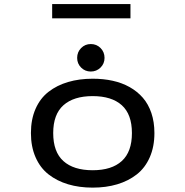

<svg xmlns="http://www.w3.org/2000/svg" viewBox="-20 -890 890 922"><path d="M230.5 -870.5H606.5V-802H230.5ZM350.5 -612Q350.5 -640 369.5 -659.2Q388.5 -678.5 416 -678.5Q444 -678.5 463 -659.2Q482 -640 482 -612Q482 -584.5 462.8 -565.5Q443.5 -546.5 416 -546.5Q388.5 -546.5 369.5 -565.5Q350.5 -584.5 350.5 -612ZM128.5 -251Q128.5 -317 150.8 -367.5Q173 -418 213.2 -449.2Q253.5 -480.5 307 -496.2Q360.5 -512 425 -512Q476.5 -512 521 -502.2Q565.5 -492.5 602.5 -471.8Q639.5 -451 666 -420.5Q692.5 -390 707 -347Q721.5 -304 721.5 -251Q721.5 -185.5 699.2 -134.8Q677 -84 636.8 -52.5Q596.5 -21 543 -5Q489.5 11 425 11Q360.5 11 307 -5Q253.5 -21 213.2 -52.5Q173 -84 150.8 -134.8Q128.5 -185.5 128.5 -251ZM235.5 -251Q235.5 -160.5 284.5 -116.5Q333.5 -72.5 425 -72.5Q516.5 -72.5 565 -116.8Q613.5 -161 613.5 -251Q613.5 -341 564.8 -384.8Q516 -428.5 425 -428.5Q334 -428.5 284.8 -384.8Q235.5 -341 235.5 -251Z"/></svg>

Font: League Mono Wide
Style: Regular
Weight: 400
Width: 8
Designer: Tyler Finck
Foundry: The League of Moveable Type / Tyler Finck
Version: Version 2.210